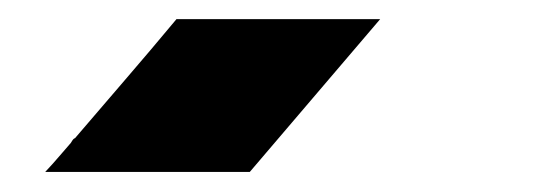

<svg xmlns="http://www.w3.org/2000/svg" viewBox="-20 -212 554 197"><path d="M236.3 -35.6H26.4Q34.2 -43.9 40.5 -51.3Q46.9 -58.6 52.7 -65.4Q53.7 -66.9 54.4 -68.1Q55.2 -69.3 56.6 -70.3V-69.8Q83 -100.6 108.6 -130.4Q134.3 -160.2 161.1 -192.4H370.1Z"/></svg>

Font: XB Khoramshahr
Style: Bold Italic
Weight: 700
Italic angle: -12°
Designer: Behnam
Foundry: Irmug
Version: Version 8.005 2009